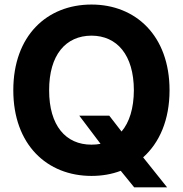

<svg xmlns="http://www.w3.org/2000/svg" viewBox="-20 -757 798 837"><path d="M325.6 -252.8 418.3 -130C405.9 -127.5 392.8 -126.4 378.9 -126.4C266.7 -126.1 193.9 -209.5 194.2 -363.6C193.9 -517.8 266.7 -601.2 378.9 -601.6C490.1 -601.2 563.2 -517.8 563.6 -363.6C563.2 -284.4 544 -223.7 509.9 -183.6L456.3 -252.8ZM38 -363.6C38 -126.8 184.7 9.9 378.9 9.9C424.4 9.9 467.3 2.5 506.4 -12.4L565 59.7H708.5L604 -71C675.1 -134.6 719.1 -234 719.1 -363.6C719.1 -601.6 571.4 -737.2 378.9 -737.2C184.7 -737.2 38 -601.6 38 -363.6Z"/></svg>

Font: RED Number
Style: Bold
Weight: 700
Designer: RED UED
Foundry: rsms
Version: Version 1.003;FEAKit 1.0